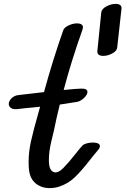

<svg xmlns="http://www.w3.org/2000/svg" viewBox="-20 -1006 654 986"><path d="M456 -274Q493 -274 493 -255Q493 -246 483 -235Q471 -221 461 -208.5Q451 -196 443 -186Q399 -129 364 -95.5Q329 -62 282 -47Q260 -40 235 -40Q193 -40 163.5 -64Q134 -88 129 -134Q127 -147 127 -174Q127 -226 139 -280Q151 -334 174 -415L186 -458L148 -454Q120 -452 72 -446Q49 -443 37 -451Q25 -459 25 -472Q25 -487 39.5 -501.5Q54 -516 77 -518L206 -533Q250 -695 305 -851Q310 -865 332.5 -875.5Q355 -886 376 -886Q389 -886 397.5 -881Q406 -876 406 -866Q406 -863 404 -855Q346 -692 307 -544Q377 -551 400 -551Q429 -551 429 -534Q429 -520 412 -503.5Q395 -487 377 -483Q317 -473 287 -469Q270 -401 257 -336Q255 -328 243 -277.5Q231 -227 231 -183Q231 -126 261 -121Q280 -118 304.5 -142.5Q329 -167 368 -216Q392 -247 404 -259Q411 -266 426 -270Q441 -274 456 -274ZM510 -719Q495 -719 487 -725Q479 -731 480 -744Q494 -876 500 -942Q502 -960 526 -973Q550 -986 574 -986Q589 -986 597 -980Q605 -974 604 -962L582 -763Q581 -745 557.5 -732Q534 -719 510 -719Z"/></svg>

Font: Sedgwick Ave
Style: Regular
Weight: 400
Designer: Kevin Burke, Pedro Vergani
Foundry: Google, Inc.
Version: Version 1.000